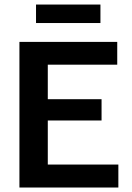

<svg xmlns="http://www.w3.org/2000/svg" viewBox="-20 -837 588 857"><path d="M428.3 -734.2V-816.7H140.8V-734.2ZM508.3 0V-102.5H193.3V-299.2H433.3V-394.2H193.3V-548.3H503.3V-650H66.7V0Z"/></svg>

Font: Familjen Grotesk SemiBold
Style: Regular
Weight: 600
Designer: Anders Wikstroem, Jonas Baeckman, Matilda Gysing, Kristian Moeller
Foundry: Familjen STHLM AB
Version: Version 2.000